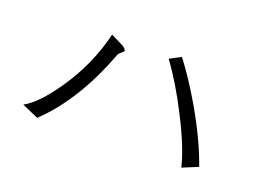

<svg xmlns="http://www.w3.org/2000/svg" viewBox="-74 -783 1148 825"><g transform="rotate(20 500.0 -370.5)"><path d="M637.7 -599.6 586.9 -572.3Q650.4 -486.3 711.9 -365.2Q778.3 -235.4 797.9 -151.4L869.1 -180.7Q830.1 -292 753.9 -423.8Q695.3 -524.4 637.7 -599.6ZM383.8 -556.6 323.2 -586.9Q288.1 -440.4 201.2 -313.5Q127.9 -206.1 67.4 -173.8L142.6 -140.6Q213.9 -207 277.3 -310.5Q333 -403.3 372.1 -508.8Q374 -515.6 379.9 -521.5Q382.8 -524.4 388.7 -529.3Q397.5 -536.1 397.5 -540Q397.5 -545.9 383.8 -556.6Z"/></g></svg>

Font: DotumChe
Style: Regular
Weight: 400
Monospace: yes
Version: Version 2.21